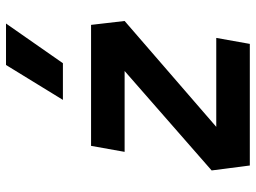

<svg xmlns="http://www.w3.org/2000/svg" viewBox="-124 -710 835 626"><g transform="rotate(-90 293.0 -397.5)"><path d="M537.1 -408.2 524.4 -517.6H129.9L110.4 -408.2H374L49.8 -124.5L65.9 0H462.4L481.9 -109.4H191.9ZM279.8 -609.4H399.4L528.8 -794.9H393.6Z"/></g></svg>

Font: Cascadia Code SemiBold
Style: Italic
Weight: 600
Italic angle: -10°
Monospace: yes
Designer: Aaron Bell
Foundry: Saja Typeworks
Version: Version 2404.023